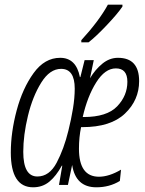

<svg xmlns="http://www.w3.org/2000/svg" viewBox="-20 -787 617 817"><path d="M357 -607Q388 -631 434 -679.5Q480 -728 501 -759V-767H439Q402 -699 326 -616V-607ZM243 -82H245L231 0H269L287 -85Q302 10 390 10Q446 10 490 -17L495 -65Q444 -35 401 -35Q316 -35 316 -154Q316 -203 325 -246H331Q451 -246 511.5 -303.5Q572 -361 572 -442Q572 -541 482 -541Q446 -541 415.5 -516Q385 -491 363 -454L379 -531H340L322 -459H320Q304 -541 236 -541Q170 -541 123 -476Q76 -411 51 -317.5Q26 -224 26 -138Q26 10 121 10Q161 10 190 -14Q219 -38 243 -82ZM473 -496Q522 -496 522 -439Q522 -380 478.5 -334.5Q435 -289 336 -289H332Q352 -377 389.5 -436.5Q427 -496 473 -496ZM79 -141Q79 -212 99 -294.5Q119 -377 155.5 -435.5Q192 -494 240 -494Q298 -494 298 -410Q298 -371 290.5 -325Q283 -279 271 -231Q252 -153 221 -94.5Q190 -36 139 -36Q79 -36 79 -141Z"/></svg>

Font: Noto Sans Display Condensed Light
Style: Italic
Weight: 300
Width: 3
Designer: Monotype Design team
Foundry: Monotype Imaging Inc.
Version: 1.000